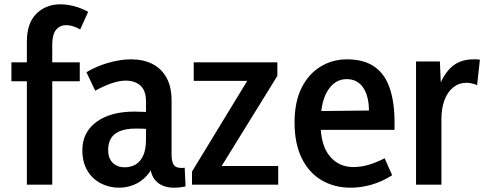

<svg xmlns="http://www.w3.org/2000/svg" viewBox="-20 -859 2252 893"><path d="M105 0V-665Q105 -752 149.5 -795.5Q194 -839 261 -839Q291 -839 324 -830.5Q357 -822 390 -804L353 -722Q336 -732 319.5 -737Q303 -742 288 -742Q258 -742 240.5 -720Q223 -698 223 -652V0ZM33 -481V-569H351V-481Z M676 -114 699 -113Q688 -69 662 -41Q636 -13 602.5 0.5Q569 14 534 14Q488 14 448.5 -6.5Q409 -27 386 -66Q363 -105 363 -161Q363 -243 428 -291.5Q493 -340 606 -340Q628 -340 657.5 -338.5Q687 -337 710 -332V-254Q685 -258 662.5 -259.5Q640 -261 611 -261Q566 -261 537.5 -249Q509 -237 496 -215Q483 -193 483 -161Q483 -123 504 -102Q525 -81 560 -81Q589 -81 611 -94Q633 -107 646 -135.5Q659 -164 659 -210V-387Q659 -438 633 -461Q607 -484 565 -484Q534 -484 497 -471Q460 -458 423 -437L382 -523Q428 -551 484 -567Q540 -583 590 -583Q646 -583 688 -562Q730 -541 754 -498.5Q778 -456 778 -391V-141Q778 -108 787.5 -93Q797 -78 823 -78Q826 -78 830.5 -78Q835 -78 839 -79L843 8Q829 11 815.5 12.5Q802 14 790 14Q736 14 706 -16.5Q676 -47 676 -114Z M1274 -87V0H873V-61L1130 -483H881V-569H1270V-506L1011 -87Z M1611 14Q1535 14 1475.5 -21Q1416 -56 1383 -124Q1350 -192 1350 -289Q1350 -385 1382.5 -450Q1415 -515 1470.5 -549Q1526 -583 1593 -583Q1673 -583 1722 -548.5Q1771 -514 1793 -448Q1815 -382 1815 -292V-255H1416L1418 -342L1696 -345Q1696 -377 1689.5 -403.5Q1683 -430 1670.5 -449.5Q1658 -469 1638.5 -480Q1619 -491 1592 -491Q1538 -491 1504.5 -438Q1471 -385 1471 -285Q1471 -185 1513 -133.5Q1555 -82 1623 -82Q1659 -82 1694.5 -92.5Q1730 -103 1769 -123L1804 -44Q1757 -14 1707.5 0Q1658 14 1611 14Z M1915 0V-573H2026L2033 -405H2007Q2026 -489 2068.5 -536Q2111 -583 2181 -583Q2189 -583 2196.5 -583Q2204 -583 2212 -581L2199 -463Q2173 -474 2149 -474Q2115 -474 2088.5 -453Q2062 -432 2047.5 -394Q2033 -356 2033 -304V0Z"/></svg>

Font: Yaldevi ExtraLight SemiBold
Style: Regular
Weight: 600
Version: Version 1.100